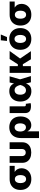

<svg xmlns="http://www.w3.org/2000/svg" viewBox="1896 -2694 1002 4834"><g transform="rotate(-90 2397.0 -277.0)"><path d="M305.2 10.7Q221.7 10.7 160.2 -23.2Q98.6 -57.1 65.2 -118.7Q31.7 -180.2 31.7 -263.2Q31.7 -345.7 64.9 -407Q98.1 -468.3 159.4 -502Q220.7 -535.6 304.2 -535.6H637.2V-408.2H402.8L304.2 -404.3Q272.9 -404.3 250.5 -387.7Q228 -371.1 216.3 -339.6Q204.6 -308.1 204.6 -263.2Q204.6 -218.8 216.6 -186.8Q228.5 -154.8 251.2 -137.7Q273.9 -120.6 305.2 -120.6Q336.9 -120.6 359.4 -137.7Q381.8 -154.8 394 -186.8Q406.2 -218.8 406.2 -263.2Q406.2 -308.1 394 -339.6Q381.8 -371.1 359.4 -387.7Q336.9 -404.3 305.2 -404.3V-450.2Q363.8 -450.2 413.3 -437.5Q462.9 -424.8 499.8 -398.7Q536.6 -372.6 557.1 -332Q577.6 -291.5 577.6 -236.3Q577.6 -166.5 544.4 -110.6Q511.2 -54.7 450.2 -22Q389.2 10.7 305.2 10.7Z M973.1 8.8Q893.6 8.8 835.7 -18.6Q777.8 -45.9 746.3 -96.7Q714.8 -147.5 714.8 -217.3V-535.6H884.3V-228.5Q884.3 -197.8 895 -175.8Q905.8 -153.8 925.8 -142.1Q945.8 -130.4 973.1 -130.4Q1001 -130.4 1021 -142.1Q1041 -153.8 1051.8 -175.8Q1062.5 -197.8 1062.5 -228.5V-535.6H1231.9V-217.3Q1231.9 -147.5 1200.4 -96.7Q1168.9 -45.9 1111.1 -18.6Q1053.2 8.8 973.1 8.8Z M1338.4 204.1V-252Q1338.4 -342.8 1371.3 -408.2Q1404.3 -473.6 1465.1 -508.8Q1525.9 -543.9 1609.9 -543.9Q1691.4 -543.9 1752.2 -511Q1813 -478 1847.4 -415Q1881.8 -352.1 1881.8 -262.2Q1881.8 -178.7 1852.8 -117.7Q1823.7 -56.6 1773.9 -23.7Q1724.1 9.3 1661.6 9.3Q1622.6 9.3 1593 -3.4Q1563.5 -16.1 1543 -37.4Q1522.5 -58.6 1511.2 -84.5H1507.8V204.1ZM1607.4 -124.5Q1639.6 -124.5 1662.1 -142.3Q1684.6 -160.2 1696.5 -192.4Q1708.5 -224.6 1708.5 -268.6Q1708.5 -311.5 1696.8 -343.5Q1685.1 -375.5 1662.6 -393.1Q1640.1 -410.6 1607.9 -410.6Q1575.7 -410.6 1552 -393.3Q1528.3 -376 1515.6 -344.2Q1502.9 -312.5 1502.9 -268.6Q1502.9 -225.1 1515.6 -192.6Q1528.3 -160.2 1551.8 -142.3Q1575.2 -124.5 1607.4 -124.5Z M2146 2Q2052.7 2 2009.8 -34.4Q1966.8 -70.8 1966.8 -149.4V-535.6H2136.2V-168Q2136.2 -146.5 2145.5 -136.7Q2154.8 -127 2175.3 -127Q2184.1 -127 2189.9 -127.4Q2195.8 -127.9 2200.2 -128.9L2217.3 -6.8Q2205.6 -3.9 2187.3 -1Q2168.9 2 2146 2Z M2519 11.7Q2439.9 11.7 2381.1 -23.4Q2322.3 -58.6 2289.8 -121.1Q2257.3 -183.6 2257.3 -266.6Q2257.3 -349.6 2289.8 -412.1Q2322.3 -474.6 2381.6 -509.3Q2440.9 -543.9 2521.5 -543.9Q2576.7 -543.9 2613.5 -528.3Q2650.4 -512.7 2673.6 -486.3Q2696.8 -460 2710 -427.7Q2723.1 -395.5 2730.5 -362.8H2774.9L2815.4 -276.9L2898.9 0H2742.2L2674.8 -269Q2667 -301.3 2655.5 -327.1Q2644 -353 2628.2 -371.8Q2612.3 -390.6 2591.1 -400.6Q2569.8 -410.6 2543 -410.6Q2507.3 -410.6 2481.9 -393.6Q2456.5 -376.5 2443.1 -344.7Q2429.7 -313 2429.7 -268.1Q2429.7 -223.1 2442.6 -190.9Q2455.6 -158.7 2480.2 -141.4Q2504.9 -124 2539.1 -124Q2566.9 -124 2589.1 -135Q2611.3 -146 2627.9 -165.5Q2644.5 -185.1 2656.2 -210.9Q2668 -236.8 2674.8 -266.1L2737.3 -535.6H2892.1L2814.9 -266.1L2773.9 -179.7H2728Q2719.7 -145.5 2706.5 -111.8Q2693.4 -78.1 2670.9 -50Q2648.4 -22 2611.6 -5.1Q2574.7 11.7 2519 11.7Z M3148.9 -535.6V0H2979V-535.6ZM3530.8 -535.6 3290 -202.6H3114.7L3109.9 -328.6H3194.8L3328.6 -535.6ZM3321.3 0 3192.9 -210 3330.1 -286.6 3525.9 0Z M3833.5 10.7Q3750 10.7 3688.5 -23.9Q3627 -58.6 3593.5 -121.1Q3560.1 -183.6 3560.1 -266.6Q3560.1 -350.1 3593.5 -412.4Q3627 -474.6 3688.5 -509.5Q3750 -544.4 3833.5 -544.4Q3917.5 -544.4 3978.8 -509.5Q4040 -474.6 4073.5 -412.4Q4106.9 -350.1 4106.9 -266.6Q4106.9 -183.6 4073.5 -121.1Q4040 -58.6 3978.8 -23.9Q3917.5 10.7 3833.5 10.7ZM3833.5 -120.6Q3865.2 -120.6 3887.7 -138.7Q3910.2 -156.7 3922.4 -189.7Q3934.6 -222.7 3934.6 -267.1Q3934.6 -312 3922.4 -344.7Q3910.2 -377.4 3887.7 -395.3Q3865.2 -413.1 3833.5 -413.1Q3802.2 -413.1 3779.5 -395.3Q3756.8 -377.4 3744.9 -344.7Q3732.9 -312 3732.9 -267.1Q3732.9 -222.7 3744.9 -189.7Q3756.8 -156.7 3779.5 -138.7Q3802.2 -120.6 3833.5 -120.6ZM3783.2 -602.1 3799.3 -757.8H3945.8L3880.9 -602.1Z M4443.8 10.7Q4360.4 10.7 4298.8 -23.2Q4237.3 -57.1 4203.9 -118.7Q4170.4 -180.2 4170.4 -263.2Q4170.4 -345.7 4203.6 -407Q4236.8 -468.3 4298.1 -502Q4359.4 -535.6 4442.9 -535.6H4775.9V-408.2H4541.5L4442.9 -404.3Q4411.6 -404.3 4389.2 -387.7Q4366.7 -371.1 4355 -339.6Q4343.3 -308.1 4343.3 -263.2Q4343.3 -218.8 4355.2 -186.8Q4367.2 -154.8 4389.9 -137.7Q4412.6 -120.6 4443.8 -120.6Q4475.6 -120.6 4498 -137.7Q4520.5 -154.8 4532.7 -186.8Q4544.9 -218.8 4544.9 -263.2Q4544.9 -308.1 4532.7 -339.6Q4520.5 -371.1 4498 -387.7Q4475.6 -404.3 4443.8 -404.3V-450.2Q4502.4 -450.2 4552 -437.5Q4601.6 -424.8 4638.4 -398.7Q4675.3 -372.6 4695.8 -332Q4716.3 -291.5 4716.3 -236.3Q4716.3 -166.5 4683.1 -110.6Q4649.9 -54.7 4588.9 -22Q4527.8 10.7 4443.8 10.7Z"/></g></svg>

Font: Inter 20pt ExtraBold
Style: Regular
Weight: 800
Version: Version 4.001;git-66647c0bb